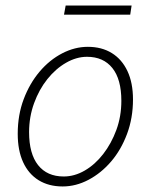

<svg xmlns="http://www.w3.org/2000/svg" viewBox="-20 -661 544 693"><path d="M206 12Q156 12 119.5 -10.5Q83 -33 63.5 -75.5Q44 -118 44 -178Q44 -246 65.5 -303Q87 -360 123 -402.5Q159 -445 204.5 -468.5Q250 -492 297 -492Q347 -492 383.5 -469.5Q420 -447 440 -404.5Q460 -362 460 -302Q460 -235 438.5 -177.5Q417 -120 381 -78Q345 -36 299.5 -12Q254 12 206 12ZM210 -24Q249 -24 286 -45.5Q323 -67 352.5 -105Q382 -143 400 -192Q418 -241 418 -297Q418 -375 385.5 -415.5Q353 -456 294 -456Q256 -456 218.5 -434.5Q181 -413 151 -375.5Q121 -338 103 -288.5Q85 -239 85 -184Q85 -106 117.5 -65Q150 -24 210 -24ZM211 -608 217 -641H455L450 -608Z"/></svg>

Font: Source Sans 3 Light
Style: Italic
Weight: 300
Italic angle: -11°
Designer: Paul D. Hunt
Foundry: Adobe
Version: Version 3.046;hotconv 1.0.118;makeotfexe 2.5.65603